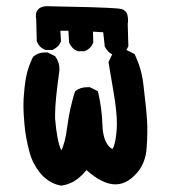

<svg xmlns="http://www.w3.org/2000/svg" viewBox="-20 -582 540 604"><path d="M342.8 -2Q302.7 -2 252 -46.9Q216.8 -2.9 171.9 2Q118.2 -7.8 86.9 -67.4Q76.2 -87.9 71.3 -109.4Q60.5 -151.4 57.1 -189Q53.7 -226.6 53.7 -248.5Q53.7 -270.5 55.7 -289.1Q58.6 -327.1 64.9 -352.1Q71.3 -377 84 -403.3Q99.6 -417 121.1 -417Q124 -417 129.9 -417L153.3 -405.3Q167 -386.7 167 -365.2Q167 -359.4 166 -353.5Q153.3 -262.7 153.3 -222.7Q153.3 -214.8 153.3 -209Q159.2 -136.7 172.9 -109.4Q184.6 -129.9 191.9 -185.5Q199.2 -241.2 215.8 -293.9L217.8 -295.9Q232.4 -307.6 253.9 -307.6Q256.8 -307.6 262.7 -307.6L288.1 -294.9Q300.8 -240.2 302.2 -189.9Q303.7 -139.6 325.2 -119.1L333 -113.3Q333 -113.3 334 -114.3Q337.9 -118.2 341.8 -134.8Q347.7 -165 347.7 -193.4Q347.7 -228.5 338.4 -285.6Q329.1 -342.8 321.3 -386.7L333 -411.1Q340.8 -418.9 347.7 -420.9Q358.4 -424.8 363.3 -424.8Q368.2 -424.8 371.1 -424.8Q377.9 -424.8 379.9 -423.8L403.3 -412.1Q424.8 -367.2 430.7 -319.3Q436.5 -271.5 439.5 -241.2Q443.4 -199.2 443.4 -185.1Q443.4 -170.9 443.4 -164.1Q443.4 -144.5 441.4 -119.1Q438.5 -64.5 404.3 -31.2Q376 -2 342.8 -2ZM246.1 -420.9H224.6Q213.9 -425.8 210 -429.7Q202.1 -437.5 197.3 -448.2L195.3 -485.4H169.9L171.9 -452.1Q167 -441.4 163.1 -437.5Q155.3 -429.7 144.5 -424.8H123Q103.5 -432.6 96.7 -450.2L95.7 -452.1L93.8 -523.4Q92.8 -527.3 92.8 -532.2Q92.8 -545.9 101.1 -553.7Q109.4 -561.5 125 -562.5Q296.9 -559.6 345.7 -555.7Q358.4 -554.7 363.8 -553.2Q369.1 -551.8 374.5 -546.4Q379.9 -541 381.3 -532.7Q382.8 -524.4 382.8 -518.6Q382.8 -512.7 381.8 -506.8L383.8 -436.5Q378.9 -425.8 375 -421.9Q367.2 -414.1 356.4 -409.2H336.9Q326.2 -414.1 322.3 -418Q314.5 -425.8 309.6 -435.5L304.7 -480.5L272.5 -482.4L273.4 -448.2Q265.6 -428.7 248 -421.9Z"/></svg>

Font: JasonHandwriting2
Style: SemiBold
Weight: 600
Version: Version 1.04.7